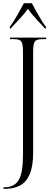

<svg xmlns="http://www.w3.org/2000/svg" viewBox="-20 -951 342 1211"><path d="M2 240V230H9Q71 230 98 184.5Q125 139 125 27V-625Q125 -674 114.5 -689Q104 -704 69 -704H43V-714H271V-704H245Q210 -704 199.5 -689Q189 -674 189 -624V12Q189 99 167 149Q145 199 105.5 219.5Q66 240 13 240ZM42 -781Q63 -810 88 -853.5Q113 -897 131 -931H181Q192 -909 207.5 -881.5Q223 -854 239 -827.5Q255 -801 270 -781V-771H264Q240 -797 208 -831.5Q176 -866 156 -895Q133 -863 104 -832.5Q75 -802 47 -771H42Z"/></svg>

Font: Noto Serif Display Condensed Light
Style: Regular
Weight: 300
Width: 3
Designer: Monotype Design Team
Foundry: Monotype Imaging Inc.
Version: Version 2.009